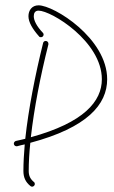

<svg xmlns="http://www.w3.org/2000/svg" viewBox="-20 -639 428 722"><path d="M101 63C106 63 111 58 111 53C111 50 110 47 107 45C94 34 88 22 88 4C88 -28 90 -64 94 -102C308 -159 383 -246 383 -341C383 -495 183 -619 125 -619C100 -619 87 -600 87 -578C87 -556 102 -530 127 -502C128 -500 131 -499 134 -499C140 -499 144 -504 144 -509C144 -512 143 -514 141 -516C118 -540 107 -562 107 -578C107 -590 112 -599 125 -599C173 -599 363 -483 363 -341C363 -258 296 -178 96 -123C108 -230 132 -354 162 -472C162 -473 162 -474 162 -475C162 -480 158 -485 152 -485C147 -485 143 -482 142 -477C112 -356 87 -228 75 -117C64 -114 52 -112 40 -109C36 -108 32 -104 32 -99C32 -94 36 -89 42 -89H44C54 -92 64 -94 73 -96C70 -60 68 -27 68 4C68 28 76 46 95 61C96 62 99 63 101 63Z"/></svg>

Font: Mistral SingleLine Outline
Style: Regular
Weight: 300
Designer: François Chastanet, Élisa Garzelli, Anais Alves, Morgane Autin
Foundry: institut supérieur des arts et du design Toulouse / isdaT
Version: Version 1.000;Glyphs 3.3 (3337)